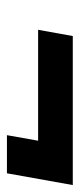

<svg xmlns="http://www.w3.org/2000/svg" viewBox="142 -602 230 554"><g transform="rotate(90 257.0 -325.0)"><path d="M370 -230H480L514 -420H84L66 -320H386Z"/></g></svg>

Font: Scada
Style: Bold Italic
Weight: 700
Designer: Jovanny Lemonad
Foundry: Jovanny Lemonad
Version: Version 3.005